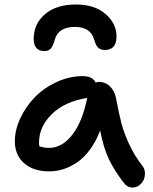

<svg xmlns="http://www.w3.org/2000/svg" viewBox="-20 -777 691 865"><path d="M323.2 -756.8Q404.8 -756.8 454.8 -714.4Q504.9 -671.9 504.9 -612.8Q504.9 -551.8 452.1 -551.8Q433.1 -551.8 422.1 -562.3Q411.1 -572.8 403.8 -600.1Q386.7 -655.8 317.9 -655.8Q243.2 -655.8 227.1 -599.1Q218.8 -569.3 208.7 -558.1Q198.7 -546.9 180.2 -546.9Q131.8 -546.9 131.8 -602.1Q131.8 -668.9 182.4 -712.9Q232.9 -756.8 323.2 -756.8ZM201.2 -4.9Q130.4 -4.9 88.6 -41.7Q46.9 -78.6 46.9 -140.1Q46.9 -191.9 71.8 -244.9Q96.7 -297.9 137.5 -339.6Q178.2 -381.3 235.6 -407.7Q293 -434.1 353 -434.1Q397 -434.1 411.1 -404.8Q418 -408.2 425.8 -408.2Q454.1 -408.2 474.6 -388.7Q495.1 -369.1 502 -337.9Q516.6 -261.7 527.3 -220.5Q538.1 -179.2 561.5 -128.2Q585 -77.1 622.1 -28.8Q631.8 -16.6 632.8 0.2Q633.8 17.1 627.7 32Q621.6 46.9 607.9 57.4Q594.2 67.9 577.1 67.9Q553.2 67.9 537.1 45.9Q496.1 -7.3 471.2 -58.6Q446.3 -109.9 431.2 -189Q412.6 -140.1 385.7 -103.5Q358.9 -66.9 328.1 -45.9Q297.4 -24.9 265.6 -14.9Q233.9 -4.9 201.2 -4.9ZM155.8 -134.8Q155.8 -125.5 157.2 -118.2Q176.8 -110.8 201.2 -110.8Q259.3 -110.8 305.2 -169.2Q351.1 -227.5 373 -335.9Q272 -319.8 213.9 -263.2Q155.8 -206.5 155.8 -134.8Z"/></svg>

Font: Shantell Sans Irregular Bouncy
Style: Regular
Weight: 500
Designer: Stephen Nixon, Anya Danilova, Shantell Martin
Foundry: Arrow Type
Version: Version 1.006;[9816181b4]